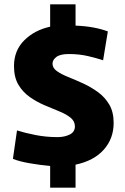

<svg xmlns="http://www.w3.org/2000/svg" viewBox="-20 -782 583 892"><path d="M508 -211Q508 -138 462 -86.5Q416 -35 331 -17V90H213V-11Q167 -15 118 -23.5Q69 -32 40 -44L59 -176Q97 -164 146 -154.5Q195 -145 247 -145Q280 -145 304 -157Q328 -169 328 -195Q328 -219 307.5 -235.5Q287 -252 254.5 -265Q222 -278 186 -293.5Q150 -309 118 -331.5Q86 -354 65.5 -388.5Q45 -423 45 -475Q45 -547 92.5 -594.5Q140 -642 213 -658V-762H331V-663Q378 -661 415 -654Q452 -647 481 -636L459 -502Q432 -511 390.5 -521Q349 -531 300 -531Q260 -531 242 -517.5Q224 -504 224 -486Q224 -466 244.5 -451.5Q265 -437 297.5 -424Q330 -411 366 -394.5Q402 -378 434.5 -354.5Q467 -331 487.5 -296.5Q508 -262 508 -211Z"/></svg>

Font: Murecho ExtraBold
Style: Regular
Weight: 800
Designer: Neil Summerour
Foundry: Positype
Version: Version 1.010; ttfautohint (v1.8.3)